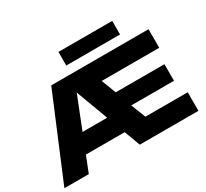

<svg xmlns="http://www.w3.org/2000/svg" viewBox="-180 -1227 1619 1506"><g transform="rotate(-30 629.5 -474.5)"><path d="M783 -300 835 -168H1218V0H687L428 -695H500L225 0H4L318 -750H1199V-582H678L729 -450H1170V-300ZM202 -144V-311H693V-144ZM498 -826V-949H985V-826Z"/></g></svg>

Font: Unbounded
Style: Bold
Weight: 700
Designer: Luke Prowse, Jean-Baptiste Morizot, Fátima Lázaro, Florian Runge
Foundry: NaN
Version: Version 1.700